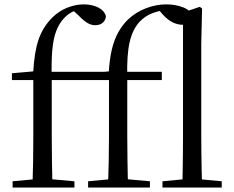

<svg xmlns="http://www.w3.org/2000/svg" viewBox="-20 -836 1042 856"><path d="M36.2 0V-27.8L152.1 -38.6H190.5L311.9 -27.8V0ZM124.7 0Q126.7 -56.6 127.6 -114.3Q128.5 -171.9 128.5 -228.5V-478.9H33.1V-509.4L158.4 -520.4L127.7 -504.6L127.9 -510.9Q132.7 -603.4 151.9 -659.5Q171 -715.7 213.2 -757.8Q243.5 -787.4 280.3 -801.9Q317.2 -816.5 353.5 -816.5Q389.6 -816.5 417.1 -803Q444.6 -789.6 452.2 -764.2Q451.4 -747.3 439 -735.5Q426.5 -723.7 404.6 -723.7Q385.9 -723.7 368.6 -734.3Q351.4 -744.8 328.7 -768.5L303 -792V-803.5H344.3V-794.7Q322 -792.5 302.8 -783.2Q283.7 -773.9 266.5 -756.1Q244.1 -732.6 231 -698.6Q217.8 -664.7 213.2 -613.2Q208.5 -561.6 210.7 -484.7V-228.5Q210.7 -171.9 211.7 -114.3Q212.7 -56.6 213.9 0ZM170.2 -478.9V-516H466.5V-478.9ZM372.8 0V-27.8L488.8 -38.6H528.6L648.5 -27.8V0ZM461.4 0Q463.4 -56.6 464.7 -114.3Q465.9 -171.9 465.9 -228.5V-478.9H370.6V-509.4L495.1 -520.4L464.4 -504.6Q467.8 -570.3 478.6 -615.4Q489.5 -660.5 507.7 -692.6Q525.9 -724.8 550.5 -749Q586.6 -782.5 631.6 -799.5Q676.5 -816.5 721.2 -816.5Q762.9 -816.5 796.8 -803.1Q830.7 -789.8 838.3 -764Q837.3 -747.8 826.1 -736.7Q814.9 -725.5 793.5 -725.5Q773 -725.5 750.5 -736.1Q727.9 -746.8 704.9 -772.2L687.3 -792.8V-804H719.9V-792.5Q683.6 -786.9 655.4 -775.5Q627.2 -764.1 603.5 -740.2Q571.6 -706.6 558.2 -649.1Q544.7 -591.7 547.4 -489.9V-228.5Q547.4 -171.9 548.4 -114.3Q549.4 -56.6 550.6 0ZM506.9 -478.9V-516H701.4V-478.9ZM704.4 0V-27.8L818.7 -38.6H852.1L968.6 -27.8V0ZM792.9 0Q793.9 -31.5 794.4 -70.8Q794.9 -110.1 795.4 -151.5Q795.9 -192.9 795.9 -228.5V-780.3L870.7 -805.5L880.9 -798L877.3 -641V-228.5Q877.3 -192.9 877.8 -151.5Q878.3 -110.1 879.2 -70.8Q880.1 -31.5 881.1 0Z"/></svg>

Font: Noto Serif KR ExtraLight
Style: Regular
Weight: 200
Designer: Ryoko NISHIZUKA 西塚涼子 (kana & ideographs); Frank Grießhammer (Latin, Greek & Cyrillic); Wenlong ZHANG 张文龙 (bopomofo); San
Foundry: Adobe
Version: Version 2.002-H1;hotconv 1.1.0;makeotfexe 2.6.0